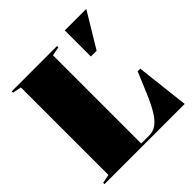

<svg xmlns="http://www.w3.org/2000/svg" viewBox="-194 -887 1036 1036"><g transform="rotate(-45 323.5 -369.0)"><path d="M20 0V-10L70 -20V-688L20 -698V-708H366V-698L315 -688V-15H377Q406 -15 430 -31.5Q454 -48 477 -84.5Q500 -121 525 -180L577 -304H597L632 0ZM455 -539V-738H619L499 -539Z"/></g></svg>

Font: Kalnia
Style: Bold
Weight: 700
Designer: Frida Medrano
Foundry: Frida Medrano
Version: Version 1.105